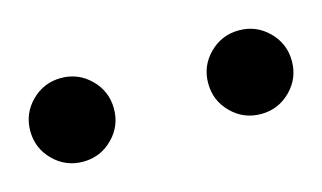

<svg xmlns="http://www.w3.org/2000/svg" viewBox="-33 -822 413 246"><g transform="rotate(-15 173.5 -698.5)"><path d="M291.5 -643.5Q268.5 -643.5 252.2 -659.8Q236 -676 236 -699Q236 -722 252.2 -738.2Q268.5 -754.5 291.5 -754.5Q314.5 -754.5 330.8 -738.2Q347 -722 347 -699Q347 -676 330.8 -659.8Q314.5 -643.5 291.5 -643.5ZM55.5 -643.5Q32.5 -643.5 16.2 -659.8Q0 -676 0 -699Q0 -722 16.2 -738.2Q32.5 -754.5 55.5 -754.5Q78.5 -754.5 94.8 -738.2Q111 -722 111 -699Q111 -676 94.8 -659.8Q78.5 -643.5 55.5 -643.5Z"/></g></svg>

Font: Spartan Thin Medium
Style: Regular
Weight: 500
Version: Version 1.004